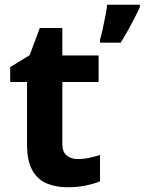

<svg xmlns="http://www.w3.org/2000/svg" viewBox="-20 -780 610 810"><path d="M308 -109Q333 -109 356 -114Q379 -119 402 -126V-15Q378 -5 342.5 2.5Q307 10 265 10Q216 10 177.5 -6Q139 -22 116.5 -61.5Q94 -101 94 -171V-434H23V-497L105 -547L148 -662H243V-546H396V-434H243V-171Q243 -140 261 -124.5Q279 -109 308 -109ZM570 -750Q560 -728 547.5 -703.5Q535 -679 520.5 -653Q506 -627 489 -600H402V-613Q408 -633 413.5 -659Q419 -685 424.5 -712Q430 -739 432 -760H570Z"/></svg>

Font: Noto Sans Ol Chiki
Style: Regular
Weight: 400
Designer: Monotype Design Team, Lewis McGuffie
Foundry: Monotype Imaging Inc.
Version: Version 2.003